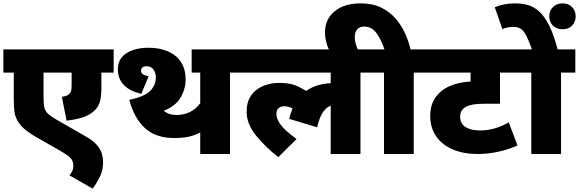

<svg xmlns="http://www.w3.org/2000/svg" viewBox="-20 -916 3444 1142"><path d="M656 -484H583V-392Q583 -337 572.5 -305.5Q562 -274 535 -252Q509 -230 472.5 -218Q436 -206 376 -198L348 -340Q368 -343 377.5 -347.5Q387 -352 392 -357Q399 -364 402.5 -374.5Q406 -385 406 -410V-484H239V-334Q239 -297 244 -276Q249 -255 266 -239Q283 -223 320 -202L486 -107Q534 -80 556.5 -53.5Q579 -27 586 -1.5Q593 24 593 49Q593 95 575 133Q557 171 531 206L393 127Q401 118 408.5 104Q416 90 416 71Q416 53 410 39.5Q404 26 385.5 11.5Q367 -3 330 -24L198 -99Q148 -128 120 -153.5Q92 -179 78 -210Q68 -232 65 -257.5Q62 -283 62 -332V-484H0V-622H656Z M1348 -484V0H1171V-128Q1134 -109 1098.5 -102Q1063 -95 1017 -95Q905 -95 841 -155Q777 -215 749 -322Q841 -342 874 -376Q907 -410 907 -455Q907 -481 893.5 -501.5Q880 -522 851 -522Q835 -522 827 -514.5Q819 -507 819 -496Q819 -469 864 -463L821 -358Q753 -373 717 -410Q681 -447 681 -504Q681 -548 705 -576Q729 -604 770 -618Q811 -632 862 -632Q963 -632 1023.5 -583.5Q1084 -535 1084 -443Q1084 -388 1055 -337Q1026 -286 954 -257Q984 -232 1029 -232Q1071 -232 1107 -248.5Q1143 -265 1171 -302V-484H1120V-622H1433V-484Z M1418 -484V-622H2209V-484H2124V0H1947V-287Q1925 -281 1903 -251.5Q1881 -222 1866 -159L1700 -209Q1708 -242 1720 -270Q1698 -284 1671 -284Q1649 -284 1636.5 -272Q1624 -260 1624 -238Q1624 -210 1648 -176Q1672 -142 1744 -89L1635 19Q1553 -47 1500 -113.5Q1447 -180 1447 -252Q1447 -301 1465 -334Q1483 -367 1512 -386.5Q1541 -406 1574 -414.5Q1607 -423 1637 -423Q1693 -423 1727.5 -411.5Q1762 -400 1801 -375Q1859 -417 1947 -421V-484Z M1939 -615Q1926 -641 1919.5 -669Q1913 -697 1913 -722Q1913 -802 1970.5 -849Q2028 -896 2125 -896Q2196 -896 2247 -871Q2298 -846 2333 -805.5Q2368 -765 2389.5 -717Q2411 -669 2422 -622H2526V-484H2441V0H2264V-484H2194V-622H2267Q2245 -686 2217 -722Q2189 -758 2146 -758Q2119 -758 2104.5 -741Q2090 -724 2090 -695Q2090 -673 2096.5 -652.5Q2103 -632 2112 -615Z M3085 -484H2954V-299H2872Q2820 -299 2794.5 -294.5Q2769 -290 2752 -281Q2717 -262 2717 -223Q2717 -179 2750 -159.5Q2783 -140 2835 -140Q2883 -140 2926.5 -153.5Q2970 -167 3006 -188L3058 -51Q3006 -27 2944 -13.5Q2882 0 2821 0Q2738 0 2674.5 -26.5Q2611 -53 2575 -104Q2539 -155 2539 -227Q2539 -293 2571 -337.5Q2603 -382 2657.5 -405Q2712 -428 2779 -431V-484H2511V-622H3085Z M3317 -484V0H3140V-484H3070V-622H3402V-484ZM3146 -615Q3121 -690 3099 -723Q3077 -756 3035 -756Q2996 -756 2968 -743L2923 -873Q2977 -896 3043 -896Q3081 -896 3116.5 -887Q3152 -878 3184.5 -850Q3217 -822 3245.5 -766Q3274 -710 3299 -615ZM3247 -819Q3247 -852 3269 -874Q3291 -896 3326 -896Q3361 -896 3382.5 -874Q3404 -852 3404 -819Q3404 -785 3382.5 -763.5Q3361 -742 3326 -742Q3291 -742 3269 -763.5Q3247 -785 3247 -819Z"/></svg>

Font: Noto Sans Devanagari UI Black
Style: Regular
Weight: 900
Designer: Jelle Bosma - Monotype Design Team
Foundry: Monotype Imaging Inc.
Version: Version 2.003; ttfautohint (v1.8.4.7-5d5b)